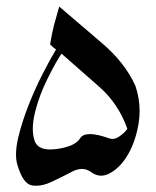

<svg xmlns="http://www.w3.org/2000/svg" viewBox="-20 -579 484 597"><path d="M400.9 -312.5Q414.1 -273.4 414.1 -234.4Q414.1 -216.8 411.6 -199.2Q402.8 -142.6 379.4 -101.1Q356 -59.6 323.7 -41.5Q308.6 -32.7 294.4 -32.7Q278.3 -32.7 263.2 -43.9Q250 -53.7 234.9 -53.7Q220.7 -53.7 205.6 -45.9Q172.9 -28.8 140.6 -13.7Q115.2 -1.5 92.3 -1.5Q85.9 -1.5 80.1 -2.4Q51.3 -6.3 33.7 -67.9Q29.8 -81.5 29.8 -98.6Q29.8 -120.6 36.1 -148.9Q47.9 -198.7 68.6 -251.5Q89.4 -304.2 113.8 -351.6Q138.2 -398.9 154.3 -425.3Q147 -430.2 144.3 -432.9Q141.6 -435.5 135.7 -440.9Q141.6 -476.6 147.7 -500Q153.8 -523.4 164.1 -558.6Q224.6 -506.3 296.1 -445.8Q367.7 -385.3 400.9 -312.5ZM376 -178.7Q348.1 -256.3 290 -307.9Q231.9 -359.4 171.4 -412.1Q155.3 -389.2 129.2 -337.2Q103 -285.2 89.8 -233.4Q82 -203.6 82 -178.7Q82 -160.6 86.4 -145Q94.7 -114.3 134.8 -114.3Q143.1 -114.3 152.3 -115.2Q212.9 -122.6 229 -148.9Q237.3 -162.1 259.8 -162.1Q282.2 -162.1 319.3 -148.9Q324.2 -147 329.6 -147Q339.8 -147 351.1 -154.8Q367.7 -166 376 -178.7Z"/></svg>

Font: Aref Ruqaa
Style: Regular
Weight: 400
Designer: Abdullah Aref
Version: Version 1.002